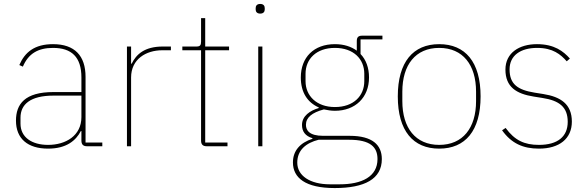

<svg xmlns="http://www.w3.org/2000/svg" viewBox="-20 -742 2980 974"><path d="M499 0V-19H414V-352C414 -459 359 -518 249 -518C155 -518 106 -477 78 -412L96 -404C124 -470 173 -499 249 -499C343 -499 393 -453 393 -349V-275H251C106 -275 61 -214 61 -130C61 -39 120 12 224 12C317 12 365 -29 390 -77H393V-29C393 -9 402 0 422 0ZM224 -7C142 -7 84 -45 84 -115V-145C84 -212 133 -257 252 -257H393V-148C393 -54 314 -7 224 -7Z M645 0V-349C645 -442 721 -487 803 -487H847V-506H806C713 -506 671 -466 648 -419H645V-506H624V0Z M1134 0V-19H1021V-487H1142V-506H1021V-650H1000V-531C1000 -513 995 -506 977 -506H905V-487H1000V-29C1000 -9 1009 0 1029 0Z M1300 -673C1317 -673 1323 -683 1323 -694V-701C1323 -712 1317 -722 1300 -722C1283 -722 1277 -712 1277 -701V-694C1277 -683 1283 -673 1300 -673ZM1290 0H1311V-506H1290Z M1917 65C1917 -7 1869 -53 1754 -53H1619C1549 -53 1532 -81 1532 -109C1532 -146 1563 -171 1623 -187C1643 -183 1659 -180 1679 -180C1782 -180 1852 -247 1852 -349C1852 -398 1837 -439 1809 -468V-542H1920V-561H1817C1798 -561 1790 -553 1790 -534V-485C1761 -506 1724 -518 1679 -518C1572 -518 1506 -451 1506 -349C1506 -273 1540 -222 1597 -197V-194C1553 -181 1512 -154 1512 -108C1512 -76 1528 -52 1565 -41V-38C1503 -18 1466 22 1466 82C1466 160 1529 212 1678 212C1830 212 1917 166 1917 65ZM1895 65C1895 154 1816 193 1703 193H1654C1552 193 1488 149 1488 83C1488 19 1533 -17 1596 -33H1751C1859 -33 1895 4 1895 65ZM1679 -199C1586 -199 1530 -256 1530 -330V-368C1530 -442 1584 -499 1679 -499C1774 -499 1828 -442 1828 -368V-330C1828 -256 1774 -199 1679 -199Z M2208 12C2340 12 2418 -78 2418 -253C2418 -428 2340 -518 2208 -518C2076 -518 1998 -428 1998 -253C1998 -78 2076 12 2208 12ZM2208 -7C2088 -7 2021 -93 2021 -229V-277C2021 -413 2088 -499 2208 -499C2328 -499 2395 -413 2395 -277V-229C2395 -93 2328 -7 2208 -7Z M2714 12C2817 12 2881 -38 2881 -125C2881 -214 2824 -251 2736 -265L2692 -272C2606 -286 2565 -315 2565 -390C2565 -461 2621 -499 2705 -499C2785 -499 2824 -466 2855 -431L2871 -445C2838 -482 2792 -518 2704 -518C2614 -518 2544 -474 2544 -389C2544 -301 2599 -266 2688 -252L2732 -245C2816 -232 2860 -200 2860 -124C2860 -49 2809 -7 2714 -7C2640 -7 2591 -30 2545 -93L2527 -81C2574 -15 2633 12 2714 12Z"/></svg>

Font: IBM Plex Thai Looped Thin
Style: Regular
Weight: 100
Designer: Mike Abbink, Paul van der Laan, Pieter van Rosmalen, Ben Mitchell, Mark Frömberg
Foundry: Bold Monday
Version: Version 1.0